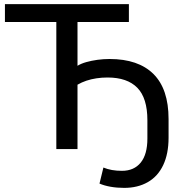

<svg xmlns="http://www.w3.org/2000/svg" viewBox="-20 -725 895 934"><path d="M584 189Q549 189 518 183.5Q487 178 464 168L483 90Q502 98 524.5 102Q547 106 573 106Q632 106 664.5 66Q697 26 697 -51V-140Q697 -248 648 -298Q599 -348 503 -348Q475 -348 449 -344Q423 -340 400.5 -332.5Q378 -325 357 -313V0H254V-618H4V-705H607V-618H357V-405Q375 -416 400 -423Q425 -430 454 -434Q483 -438 513 -438Q653 -438 726.5 -365Q800 -292 800 -146V-55Q800 23 774 78Q748 133 699 161Q650 189 584 189Z"/></svg>

Font: Nunito Sans 12pt SemiBold
Style: Regular
Weight: 600
Designer: Vernon Adams
Foundry: Vernon Adams
Version: Version 3.101;gftools[0.9.27]